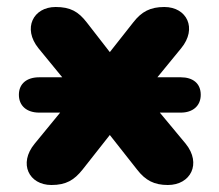

<svg xmlns="http://www.w3.org/2000/svg" viewBox="-20 -521 627 549"><path d="M127 8C169 8 192 -6 216 -36L294 -135L372 -36C396 -5 421 8 460 8C525 8 557 -53 511 -110L437 -199H497C531 -199 554 -218 554 -250C554 -283 531 -300 497 -300H430L498 -383C545 -440 514 -501 450 -501C410 -501 385 -488 361 -457L294 -372L228 -457C204 -488 181 -501 139 -501C75 -501 44 -440 90 -383L158 -300H92C57 -300 34 -282 34 -250C34 -218 57 -199 92 -199H152L79 -110C32 -53 63 8 127 8Z"/></svg>

Font: SN Pro Heavy
Style: Regular
Weight: 800
Designer: Tobias Whetton
Foundry: Supernotes
Version: Version 1.001;Glyphs 3.2 (3249)